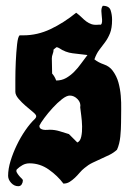

<svg xmlns="http://www.w3.org/2000/svg" viewBox="-20 -630 442 663"><path d="M335 -610Q357 -610 362 -594.5Q367 -579 367 -562Q367 -533 360 -515.5Q353 -498 343 -484.5Q333 -471 323 -458Q313 -445 306 -425Q320 -414 339 -407.5Q358 -401 369 -386Q383 -367 389 -345Q395 -323 397 -299.5Q399 -276 398.5 -252Q398 -228 398 -206Q398 -185 395.5 -159Q393 -133 384 -113Q372 -102 357.5 -95Q343 -88 328.5 -81.5Q314 -75 299.5 -68Q285 -61 272 -50Q263 -43 255 -33.5Q247 -24 238.5 -16Q230 -8 220.5 -2Q211 4 199 4Q179 -23 148.5 -44.5Q118 -66 82 -66Q69 -66 58 -60Q47 -54 38 -45Q35 -40 38 -34.5Q41 -29 45.5 -23.5Q50 -18 54.5 -14Q59 -10 59 -7Q59 0 55 6.5Q51 13 43 13Q29 13 18.5 1.5Q8 -10 8 -23Q8 -47 16.5 -74.5Q25 -102 38 -129Q51 -156 67.5 -180Q84 -204 101 -220Q105 -224 105 -229Q105 -234 93.5 -243.5Q82 -253 68.5 -264.5Q55 -276 44 -289Q33 -302 33 -313Q33 -324 33 -354Q33 -384 34.5 -417Q36 -450 39 -477Q42 -504 48 -508H61Q109 -508 154.5 -529.5Q200 -551 243 -586Q254 -578 262 -570Q270 -562 278 -556Q286 -550 296 -546.5Q306 -543 323 -545Q329 -543 331 -548.5Q333 -554 332.5 -562Q332 -570 331 -578.5Q330 -587 330 -592Q330 -597 331 -601.5Q332 -606 335 -610ZM165 -459Q165 -451 162 -443.5Q159 -436 159 -428Q159 -415 159.5 -402.5Q160 -390 160 -376Q169 -366 174 -352Q193 -352 208 -360.5Q223 -369 236 -382Q249 -395 260 -410.5Q271 -426 282 -440Q256 -443 231 -446Q206 -449 184 -464Q179 -467 175 -467ZM116 -196Q116 -189 120 -186Q124 -183 130 -182Q136 -181 142 -181.5Q148 -182 152 -182Q169 -182 185.5 -177Q202 -172 218 -167L247 -138Q257 -142 260.5 -158Q264 -174 263.5 -193.5Q263 -213 260.5 -231.5Q258 -250 257 -259Q260 -275 248 -287.5Q236 -300 221 -300Q210 -300 194 -287.5Q178 -275 162 -257.5Q146 -240 133 -222.5Q120 -205 116 -196Z"/></svg>

Font: CAT Schmalfette Thannhaeuser
Style: Regular
Weight: 700
Designer: Peter Wiegel nach Herbert Thanhaeuser 1939/40
Foundry: CAT-Fonts, Peter Wiegel
Version: Version 1.000